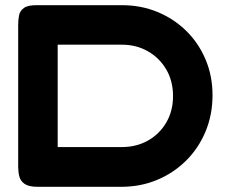

<svg xmlns="http://www.w3.org/2000/svg" viewBox="-20 -710 872 739"><path d="M125 9Q91 9 75 -2Q59 -13 54.5 -30.5Q50 -48 50 -68V-615Q50 -634 53.5 -651.5Q57 -669 73 -680Q89 -691 126 -690H450Q523 -690 586 -664Q649 -638 696.5 -591.5Q744 -545 771 -481.5Q798 -418 798 -344Q798 -268 771 -203.5Q744 -139 696 -91.5Q648 -44 584.5 -17.5Q521 9 447 9ZM202 -144H450Q505 -144 549.5 -169Q594 -194 620 -238.5Q646 -283 646 -340Q646 -398 620 -442.5Q594 -487 549.5 -512.5Q505 -538 449 -538H202Z"/></svg>

Font: Fredoka SemiExpanded SemiBold
Style: Regular
Weight: 600
Width: 6
Designer: Ben Nathan
Foundry: Milena B. Brandão, Ben Nathan
Version: Version 2.001